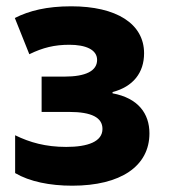

<svg xmlns="http://www.w3.org/2000/svg" viewBox="-20 -580 540 609"><path d="M209 9C363 9 454 -53 454 -157C454 -220 418 -269 337 -284V-288C402 -305 437 -349 437 -411C437 -505 349 -560 206 -560C128 -560 73 -546 27 -523L73 -408C116 -429 153 -438 200 -438C251 -438 288 -423 288 -390C288 -355 252 -337 184 -337H112V-225H199C271 -225 305 -207 305 -171C305 -131 259 -114 190 -114C125 -114 75 -128 28 -151V-31C74 -4 138 9 209 9Z"/></svg>

Font: Noto Sans Mono ExtraCondensed ExtraBold
Style: Regular
Weight: 800
Width: 2
Designer: Monotype Design Team
Foundry: Monotype Imaging Inc.
Version: Version 2.014